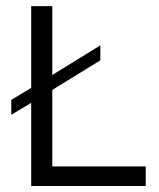

<svg xmlns="http://www.w3.org/2000/svg" viewBox="-20 -620 531 640"><path d="M17.6 -237.3Q34.2 -247.1 84 -277.3Q84 -208 84 0Q179.7 0 465.8 0Q465.8 -16.6 465.8 -65.4Q387.7 -65.4 154.3 -65.4Q154.3 -128.9 154.3 -320.3Q194.3 -344.7 314.5 -418.9Q314.5 -431.6 314.5 -468.8Q274.4 -444.3 154.3 -370.1Q154.3 -427.7 154.3 -599.6Q136.7 -599.6 84 -599.6Q84 -532.2 84 -327.1Q67.4 -317.4 17.6 -287.1Q17.6 -284.2 17.6 -274.4Q17.6 -264.6 17.6 -237.3Z"/></svg>

Font: TextaAlt
Style: Regular
Weight: 400
Designer: Daniel Hernandez & Miguel Hernandez
Version: Version 1.005;com.myfonts.easy.latinotype.texta.alt-regular.